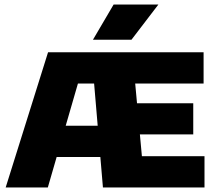

<svg xmlns="http://www.w3.org/2000/svg" viewBox="-20 -825 957 845"><path d="M5 0 191.5 -595H470.5V-457.5H323L190.5 0ZM164 -134 204 -271.5H466V-134ZM433 0 382.5 -595H876V-457.5H575L604.5 -137.5H880V0ZM503 -233.5V-370.5H830.5V-233.5ZM389 -650 480 -805H677L558.5 -650Z"/></svg>

Font: Encode Sans SC Condensed Thin ExtraBold
Style: Regular
Weight: 800
Version: Version 3.002